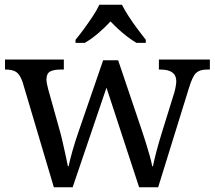

<svg xmlns="http://www.w3.org/2000/svg" viewBox="-20 -786 902 806"><path d="M75 -441Q64 -473 48.5 -483.5Q33 -494 4 -494H1V-536H248V-494H235Q205 -494 190 -485.5Q175 -477 175 -452Q175 -444 177.5 -432Q180 -420 183 -409L230 -241Q237 -217 243.5 -187.5Q250 -158 256 -131.5Q262 -105 265 -88H268Q273 -113 284.5 -153.5Q296 -194 309 -231L413 -533H476L576 -237Q584 -213 593 -184.5Q602 -156 609 -130.5Q616 -105 619 -88H622Q627 -113 636.5 -149.5Q646 -186 661 -234L711 -395Q715 -408 717.5 -422.5Q720 -437 720 -445Q720 -494 654 -494H647V-536H861V-494H848Q819 -494 803.5 -480Q788 -466 773 -416L644 0H564L427 -418L285 0H206ZM297 -619Q313 -638 332 -664Q351 -690 369 -717Q387 -744 397 -766H492Q503 -744 520.5 -717Q538 -690 557.5 -664Q577 -638 592 -619V-606H553Q534 -617 514.5 -632Q495 -647 477 -663.5Q459 -680 444 -696Q422 -672 393.5 -647.5Q365 -623 336 -606H297Z"/></svg>

Font: Noto Serif Khojki
Style: Regular
Weight: 400
Designer: Juan Bruce
Version: Version 2.002